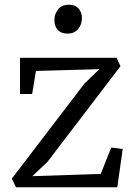

<svg xmlns="http://www.w3.org/2000/svg" viewBox="-20 -792 567 812"><path d="M400.5 -499.5 132 -492 116 -394.5H64.5V-547.5H473L489.5 -512L181.5 -108.5L117 -47L406 -56.5L450.5 -168L499 -162L476 0H47.5L30 -36.5L337.5 -439ZM264.5 -650Q238 -650 224 -665.8Q210 -681.5 210 -707Q210 -732 225.5 -752Q241 -772 271 -772H272Q298 -772 312.2 -756Q326.5 -740 326.5 -715Q326.5 -689.5 311 -669.8Q295.5 -650 265.5 -650Z"/></svg>

Font: Merriweather 36pt Light
Style: Regular
Weight: 300
Designer: Eben Sorkin
Foundry: Eben Sorkin
Version: Version 2.100